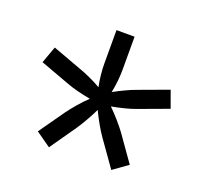

<svg xmlns="http://www.w3.org/2000/svg" viewBox="-95 -733 790 738"><g transform="rotate(20 300.0 -364.0)"><path d="M173 -108 247 -214C262 -236 285 -275 300 -307C315 -275 338 -235 353 -214L428 -108L488 -151L414 -256C398 -278 368 -313 343 -337C377 -343 417 -353 440 -362L562 -407L537 -476L415 -431C392 -423 356 -406 327 -390C334 -422 337 -459 337 -483V-620H263V-483C263 -459 266 -422 273 -390C244 -407 208 -423 185 -431L63 -476L38 -407L160 -362C183 -353 223 -343 257 -337C232 -314 203 -279 186 -256L112 -151Z"/></g></svg>

Font: JetBrains Mono Light
Style: Regular
Weight: 336
Monospace: yes
Designer: Philipp Nurullin, Konstantin Bulenkov
Foundry: JetBrains
Version: Version 2.305